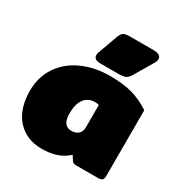

<svg xmlns="http://www.w3.org/2000/svg" viewBox="-171 -859 962 1006"><g transform="rotate(30 310.0 -355.5)"><path d="M223 -554Q223 -562 226 -571L268 -687Q276 -710 287 -718Q298 -726 328 -726H471Q492 -726 504 -718.5Q516 -711 516 -697Q516 -685 508 -672L444 -564Q430 -540 417 -533Q404 -526 370 -526H263Q223 -526 223 -554ZM15 -219Q15 -301 57 -364Q99 -427 173.5 -461Q248 -495 341 -495Q421 -495 476.5 -479.5Q532 -464 585 -429V-33Q585 -13 577.5 -6.5Q570 0 547 0H421Q410 0 404 -3Q398 -6 393 -14L377 -39Q348 -12 310 1.5Q272 15 219 15Q127 15 71 -46.5Q15 -108 15 -219ZM365 -197V-333Q356 -337 341 -337Q300 -337 277 -306.5Q254 -276 254 -219Q254 -144 308 -144Q333 -144 349 -158Q365 -172 365 -197Z"/></g></svg>

Font: Mitr
Style: Bold
Weight: 700
Designer: Thanarat Vachiruckul
Foundry: Cadson Demak
Version: Version 1.003